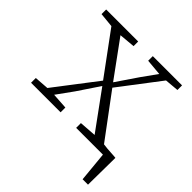

<svg xmlns="http://www.w3.org/2000/svg" viewBox="-171 -609 882 882"><g transform="rotate(45 270.0 -168.0)"><path d="M325 -452V-482H515V-452L447 -446L296 -248L453 -37L479 -34L525 -31L534 -30L532 146H497L483 0H309V-31L392 -37L258 -221L187 -115L130 -36L208 -31V0H16V-31L86 -36L243 -241L93 -445L22 -452V-482H230V-452L152 -445L281 -268L351 -371L404 -445Z"/></g></svg>

Font: Source Serif 4 SmText Light
Style: Regular
Weight: 300
Designer: Frank Grießhammer
Foundry: Adobe
Version: Version 4.005;hotconv 1.1.0;makeotfexe 2.6.0